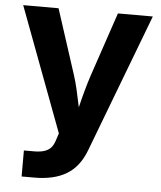

<svg xmlns="http://www.w3.org/2000/svg" viewBox="-53 -592 708 843"><g transform="rotate(5 301.0 -171.0)"><path d="M73.7 89.4H117.7Q146 89.4 164.3 83.3Q182.6 77.1 193.4 64.7Q204.1 52.2 210.4 31.2L220.2 1.5L15.1 -545.9H170.9L262.7 -262.7Q272.9 -231 280.3 -199.5Q287.6 -168 297.9 -118.2Q304.7 -83.5 314 -43H279.8Q288.6 -81.5 297.4 -120.1Q307.1 -161.1 316.7 -195.6Q326.2 -230 336.9 -262.7L432.6 -545.9H586.4L354.5 64.5Q326.7 137.7 271.7 170.9Q216.8 204.1 129.9 204.1H73.7Z"/></g></svg>

Font: Inter RS Variable
Style: Regular
Weight: 400
Designer: Rasmus Andersson (customised by Maria Ramos and Noel Pretorius)
Foundry: rsms
Version: Version 3.001;Glyphs 3.2.3 (3260)